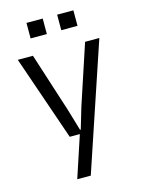

<svg xmlns="http://www.w3.org/2000/svg" viewBox="-130 -753 761 1028"><g transform="rotate(-15 251.0 -239.5)"><path d="M243 -30H187L25 -500H109L215 -170L250 -52H254L289 -170L398 -500H477L242 200H167ZM121 -679H211V-593H121ZM291 -679H381V-593H291Z"/></g></svg>

Font: TASA Orbiter VF Text
Style: Regular
Weight: 400
Designer: Weizhong Zhang
Foundry: 本地遙控
Version: Version 1.001;Glyphs 3.2 (3192)